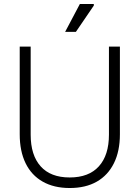

<svg xmlns="http://www.w3.org/2000/svg" viewBox="-20 -934 700 964"><path d="M330 10Q251 10 194.5 -22Q138 -54 108.5 -114.5Q79 -175 79 -260V-700H134V-258Q134 -155 184 -99Q234 -43 330 -43Q426 -43 476.5 -99Q527 -155 527 -258V-700H582V-260Q582 -175 552 -114.5Q522 -54 466 -22Q410 10 330 10ZM307 -774 381 -914H451V-906L361 -774Z"/></svg>

Font: Fustat Light
Style: Regular
Weight: 300
Designer: Mohamed Gaber, Khaled Hosny, Laura Garcia Mut
Foundry: Kief Type Foundry, Alif Type Foundry, Hard Type Foundry
Version: Version 1.007